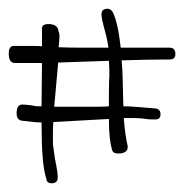

<svg xmlns="http://www.w3.org/2000/svg" viewBox="-20 -635 421 439"><path d="M98 -216Q87 -216 86 -226Q80 -244 77.5 -276Q75 -308 75 -355Q68 -355 57 -356Q46 -357 30 -359Q18 -361 18 -376Q18 -396 31 -396Q34 -396 39.5 -395.5Q45 -395 53 -394Q61 -392 66 -392Q71 -392 75 -392L76 -491H14Q0 -491 0 -513Q0 -530 12 -530Q38 -530 54 -530Q70 -530 76 -529V-570Q76 -580 91 -580Q113 -580 114 -562Q116 -560 116 -552Q116 -548 115.5 -541.5Q115 -535 114 -527Q138 -526 166.5 -526Q195 -526 228 -526Q227 -531 225.5 -540.5Q224 -550 220 -564Q212 -593 212 -602Q212 -615 226 -615Q233 -615 238 -607Q250 -582 256 -526H368Q381 -526 381 -511Q381 -499 368 -499Q345 -499 317.5 -498.5Q290 -498 258 -497Q260 -479 260.5 -453Q261 -427 262 -392Q275 -392 293 -390.5Q311 -389 336 -387Q347 -385 347 -374Q347 -362 336 -362H326Q322 -362 317 -362.5Q312 -363 306 -364Q296 -365 288.5 -365Q281 -365 275 -365H263Q266 -326 272 -301V-299Q272 -284 250 -284Q238 -284 236 -293Q233 -303 231 -320Q229 -337 229 -363L102 -356Q101 -345 101 -333.5Q101 -322 101 -311Q101 -304 102.5 -294Q104 -284 106 -270Q112 -242 112 -229Q112 -216 98 -216ZM104 -391H176Q193 -391 206.5 -391Q220 -391 229 -392V-424Q229 -443 229.5 -452Q230 -461 230 -459V-477L229 -496L113 -492Z"/></svg>

Font: Festive
Style: Regular
Weight: 400
Designer: Robert E. Leuschke
Foundry: Robert E. Leuschke
Version: Version 1.101; ttfautohint (v1.8.3)